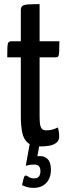

<svg xmlns="http://www.w3.org/2000/svg" viewBox="-20 -700 329 931"><path d="M179 10Q136 10 115 -7.5Q94 -25 87.5 -58.5Q81 -92 81 -136V-422H15Q15 -457 16 -473.5Q17 -490 21.5 -495Q26 -500 35 -500H81V-650Q81 -665 88.5 -671Q96 -677 115.5 -678.5Q135 -680 172 -680V-500H268Q268 -465 267 -448.5Q266 -432 262.5 -427Q259 -422 250 -422H172V-137Q172 -119 173.5 -103Q175 -87 181.5 -77.5Q188 -68 204 -68Q221 -68 233.5 -71.5Q246 -75 261 -82Q263 -74 265 -62.5Q267 -51 267 -38Q267 -18 253 -7.5Q239 3 219 6.5Q199 10 179 10ZM144 211Q120 211 103.5 204.5Q87 198 87 198Q87 198 89 188Q91 178 94 167Q97 156 100 153Q105 148 117 156.5Q129 165 145 165Q162 165 169 155.5Q176 146 176 131Q176 113 168.5 105.5Q161 98 147 98Q127 98 116 101Q105 104 105 104L124 -2H172L161 59Q161 59 161 58Q161 57 177 57Q197 57 212 72.5Q227 88 227 124Q227 149 217 169Q207 189 188 200Q169 211 144 211Z"/></svg>

Font: Yanone Kaffeesatz Medium
Style: Regular
Weight: 500
Designer: Yanone (Cyrillic: Daniel Pouzeot, Huerta Tipografica, and Cyreal)
Foundry: Yanone
Version: Version 2.003